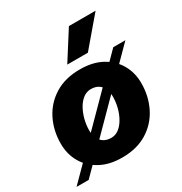

<svg xmlns="http://www.w3.org/2000/svg" viewBox="-184 -868 968 1021"><g transform="rotate(-30 299.5 -357.5)"><path d="M280.8 9.6Q204.6 9.6 149.3 -20Q94 -49.6 63.9 -101.1Q33.8 -152.6 33.8 -217.2Q33.8 -298.4 67.4 -364.7Q101 -431 164.7 -470.3Q228.4 -509.6 319.4 -509.6Q396 -509.6 451.1 -480Q506.2 -450.4 536.1 -399.3Q566 -348.2 566 -283.2Q566 -203 532.6 -136.2Q499.2 -69.4 435.5 -29.9Q371.8 9.6 280.8 9.6ZM283.2 -110.4Q309 -110.4 330.3 -126.8Q351.6 -143.2 367.2 -170.9Q382.8 -198.6 391 -231.5Q399.2 -264.4 399.2 -297Q399.2 -326 389.7 -346.5Q380.2 -367 361.8 -378.3Q343.4 -389.6 316.4 -389.6Q290.6 -389.6 269.1 -373.2Q247.6 -356.8 232.2 -329.3Q216.8 -301.8 208.4 -268.9Q200 -236 200 -203.4Q200 -175.4 209.7 -154.2Q219.4 -133 238 -121.7Q256.6 -110.4 283.2 -110.4ZM-8.4 23 532.2 -522.8H606.6L66 23ZM384 -738H547.8L400.6 -565H274Z"/></g></svg>

Font: Work Sans
Style: Italic
Weight: 400
Italic angle: -13°
Designer: Wei Huang
Foundry: Wei Huang
Version: Version 2.012